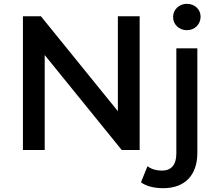

<svg xmlns="http://www.w3.org/2000/svg" viewBox="-20 -785 1140 1005"><path d="M214 -497 617 0H711V-700H597V-203L194 -700H100V0H214ZM835 200C950 200 1013 129 1013 16V-532H903V19C903 78 876 108 828 108C798 108 771 100 752 85L718 169C746 191 790 200 835 200ZM958 -627C1000 -627 1030 -658 1030 -698C1030 -736 999 -765 958 -765C917 -765 886 -734 886 -696C886 -657 917 -627 958 -627Z"/></svg>

Font: Montserrat-Alt1 SemBd
Style: Regular
Weight: 600
Designer: Differentunic
Foundry: Differentunic
Version: Version 7.222